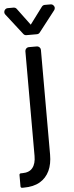

<svg xmlns="http://www.w3.org/2000/svg" viewBox="-81 -796 399 1032"><g transform="rotate(-5 118.0 -279.5)"><path d="M-12.8 196.7V134.2Q-12.8 131 -10.5 128.7Q-8.2 126.4 -5 126.4H2.8Q41.5 126.4 58.9 103.7Q76.7 81.7 76.7 39.8V-524.9Q76.7 -533.4 82.7 -539.4Q88.8 -545.5 97.7 -545.5H139.9Q148.4 -545.5 154.5 -539.4Q160.5 -533.4 160.5 -524.9V39.8Q160.5 90.6 143.5 127.1Q125.7 164.4 91.6 184.3Q57.2 204.5 4.3 204.5H-5Q-8.2 204.5 -10.5 202.2Q-12.8 199.9 -12.8 196.7ZM33.7 -764.2H2.8Q-6 -764.2 -12.1 -758Q-18.1 -751.8 -18.1 -743.6Q-18.1 -736.5 -13.5 -730.8L73.5 -619Q79.5 -610.8 89.8 -610.8H146.3Q156.6 -610.8 162.6 -619L249.6 -730.8Q254.3 -736.5 254.3 -743.6Q254.3 -751.8 248.2 -758Q242.2 -764.2 233.3 -764.2H202.4Q192.1 -764.2 185.7 -755.7L117.9 -664.8L50.4 -755.7Q44 -764.2 33.7 -764.2Z"/></g></svg>

Font: DeltaSans
Style: Regular
Weight: 400
Designer: Rasmus Andersson
Foundry: rsms
Version: Version 3.012